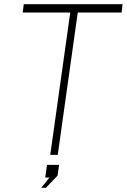

<svg xmlns="http://www.w3.org/2000/svg" viewBox="-20 -743 608 921"><path d="M221 0 317 -683H89L94 -723H568L563.5 -683H353L257 0ZM177.5 158 217.5 108.5H197L205.5 48H263.5L256 99.5L200 158Z"/></svg>

Font: Public Sans Thin Thin
Style: Italic
Weight: 250
Italic angle: -8°
Version: Version 2.001